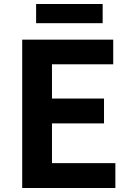

<svg xmlns="http://www.w3.org/2000/svg" viewBox="-20 -938 654 958"><path d="M90.8 0V-740.2H544.9V-617.2H239.3V-446.3H499V-322.3H239.3V-124H555.7V0ZM160.2 -822.3V-918H492.2V-822.3Z"/></svg>

Font: Gen Shin Gothic Bold
Style: Bold
Weight: 700
Designer: [Source Han Sans]
Ryoko NISHIZUKA  (kana & ideographs); Paul D. Hunt (Latin, Greek & Cyrillic); Wenlong ZHANG  (bopomofo
Version: Version 1.002.20150607